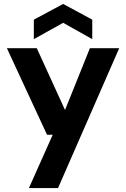

<svg xmlns="http://www.w3.org/2000/svg" viewBox="-20 -741 641 976"><path d="M127 215 248 -56H219L15 -496H167L310 -183H311L437 -496H586L275 215ZM152 -542V-641L301 -721L449 -641V-542L301 -625Z"/></svg>

Font: DM Sans 28pt ExtraBold
Style: Regular
Weight: 800
Version: Version 4.004;gftools[0.9.30]